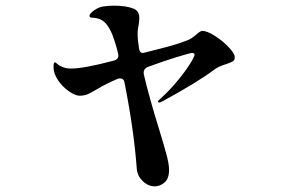

<svg xmlns="http://www.w3.org/2000/svg" viewBox="-20 -625 1040 678"><path d="M809 -423Q809 -413 803 -409Q797 -405 780 -399Q750 -390 735 -378Q678 -335 555 -268Q546 -263 543 -263Q538 -263 538 -267Q538 -270 547 -277Q578 -305 605.5 -338Q633 -371 650 -398Q667 -425 667 -432Q667 -438 658 -438Q652 -438 604.5 -423.5Q557 -409 503 -389Q484 -381 488 -362Q506 -284 542 -168Q560 -109 568.5 -77Q577 -45 577 -25Q577 6 561 19.5Q545 33 527 33Q503 33 484 14.5Q465 -4 463 -29Q453 -165 420 -332Q418 -348 404 -348Q398 -348 394 -346Q354 -329 326 -312Q301 -297 289 -292Q277 -287 261 -287Q246 -287 223.5 -302.5Q201 -318 185 -341.5Q169 -365 169 -389Q169 -405 174 -405Q176 -405 181.5 -400Q187 -395 191 -393Q203 -387 211 -385Q219 -383 231 -383Q277 -383 382 -411Q402 -416 397 -436Q390 -467 377 -502Q365 -531 350.5 -545.5Q336 -560 313 -562Q310 -562 305 -562.5Q300 -563 298 -564.5Q296 -566 296 -569Q296 -577 312.5 -588.5Q329 -600 344 -602Q362 -605 383 -605Q426 -605 453 -594Q472 -586 472 -560Q472 -547 467 -522Q466 -517 466 -505Q466 -483 471 -454Q474 -434 490 -439Q554 -455 584.5 -463.5Q615 -472 645 -484Q657 -489 673 -503Q688 -516 694 -516Q711 -516 738.5 -498.5Q766 -481 787.5 -458.5Q809 -436 809 -423Z"/></svg>

Font: Shippori Mincho B1 ExtraBold
Style: Regular
Weight: 800
Designer: FONTDASU
Foundry: FONTDASU / Google Inc. / but / Adobe
Version: Version 3.110; ttfautohint (v1.8.3)